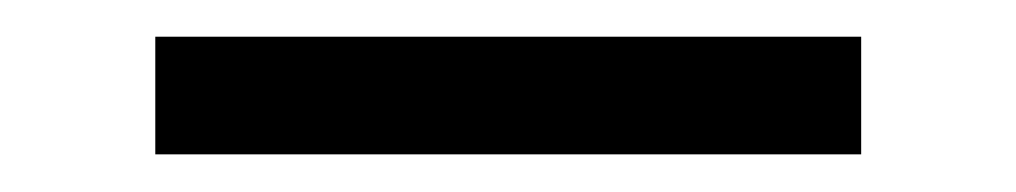

<svg xmlns="http://www.w3.org/2000/svg" viewBox="-20 -82 540 102"><path d="M62.5 -62.5H437.5V0H62.5Z"/></svg>

Font: Half Eighties
Style: Regular
Weight: 400
Monospace: yes
Designer: Jayvee Enaguas (HarvettFox96)
Version: 20191127.01dev02